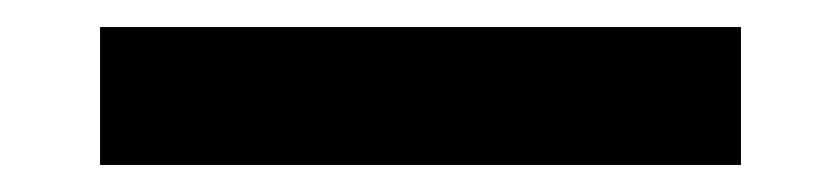

<svg xmlns="http://www.w3.org/2000/svg" viewBox="-20 -6 612 142"><path d="M528 14V116H54V14Z"/></svg>

Font: SUIT SemiBold
Style: Regular
Weight: 600
Designer: Sunn Youn; Korean Glyphs from Source Han Sans (Sandoll Communications; Soo-young Jang, Joo-yeon Kang)
Foundry: Sunn
Version: Version 1.140